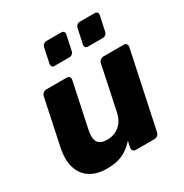

<svg xmlns="http://www.w3.org/2000/svg" viewBox="-173 -881 986 1028"><g transform="rotate(-30 320.0 -367.0)"><path d="M194.5 10Q134.8 10 93.5 -16.1Q52.3 -42.1 36.6 -92.5Q21 -142.9 36.5 -215.9L95.3 -494.9Q97.3 -505.5 106.3 -512.8Q115.4 -520 126 -520H251.7Q262.4 -520 267.8 -512.8Q273.2 -505.5 271.2 -494.9L213.5 -222.1Q206.5 -189.9 209.7 -167.9Q212.9 -146 228.7 -134.8Q244.5 -123.6 275.1 -123.6Q318.2 -123.6 349.4 -149.4Q380.6 -175.2 390.8 -222.1L448.5 -494.9Q450.5 -505.5 459.6 -512.8Q468.6 -520 479.3 -520H604.4Q615 -520 620.4 -512.8Q625.9 -505.5 623.9 -494.9L524.1 -25.1Q522.1 -14.5 513.6 -7.2Q505 0 494.4 0H378.6Q368 0 362.1 -7.2Q356.1 -14.5 358.1 -25.1L366.3 -63.4Q344.5 -39.8 320.8 -23.3Q297 -6.9 267.2 1.6Q237.4 10 194.5 10ZM433.2 -607Q423.2 -607 418.4 -613.3Q413.6 -619.6 415.2 -629.6L434.9 -721.4Q436.9 -731.4 444.5 -737.9Q452.1 -744.4 462.1 -744.4H553.9Q563.9 -744.4 569.1 -737.9Q574.2 -731.4 572.2 -721.4L552.6 -629.6Q550.6 -619.6 542.8 -613.3Q535 -607 525 -607ZM226.5 -607Q216.5 -607 211.7 -613.3Q206.9 -619.6 208.5 -629.6L228.1 -721.4Q230.1 -731.4 237.8 -737.9Q245.4 -744.4 255.4 -744.4H347.1Q357.1 -744.4 362.3 -737.9Q367.5 -731.4 365.5 -721.4L345.9 -629.6Q343.9 -619.6 336.1 -613.3Q328.2 -607 318.2 -607Z"/></g></svg>

Font: Rubik Light
Style: Italic
Weight: 300
Italic angle: -12°
Designer: Hubert and Fischer
Foundry: Hubert and Fischer
Version: Version 2.300;gftools[0.9.30]